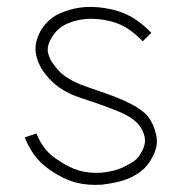

<svg xmlns="http://www.w3.org/2000/svg" viewBox="-20 -529 524 548"><path d="M124 -43Q93 -64 75.5 -90Q58 -116 51 -137L84 -148Q104 -98 143 -74Q176 -51 204.5 -42.5Q233 -34 269 -36Q307 -40 330 -51Q351 -61 363 -69.5Q375 -78 382 -92Q397 -116 393 -137Q389 -158 375 -174Q364 -188 336 -203Q306 -217 248 -237L212 -249Q193 -255 176 -263.5Q159 -272 148 -280Q126 -296 110 -317Q90 -341 83 -373Q76 -405 97 -443Q119 -478 154.5 -492.5Q190 -507 225 -509Q261 -511 301.5 -501.5Q342 -492 376 -467Q397 -451 412 -435L387 -411Q376 -424 355 -440Q327 -461 293 -469Q259 -477 227 -475Q199 -473 172 -461.5Q145 -450 129 -424Q113 -399 117 -379Q121 -359 137 -340Q153 -319 168 -310Q195 -292 223 -283L260 -270Q323 -249 355.5 -231.5Q388 -214 402 -197Q419 -175 426 -143Q433 -111 413 -77Q402 -56 384 -41.5Q366 -27 343 -18Q328 -12 308.5 -8Q289 -4 271 -2Q230 1 195 -8.5Q160 -18 124 -43Z"/></svg>

Font: SUIT Variable
Style: Regular
Weight: 400
Designer: Sunn Youn; Korean Glyphs from Source Han Sans (Sandoll Communications; Soo-young Jang, Joo-yeon Kang)
Foundry: Sunn
Version: Version 1.150;FEAKit 1.0